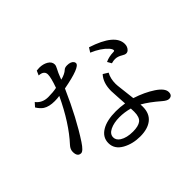

<svg xmlns="http://www.w3.org/2000/svg" viewBox="-185 -1062 1370 1370"><g transform="rotate(-45 500.0 -377.5)"><path d="M644 -454.1 681.2 -431.2Q659.7 -392.6 659.7 -339.8Q659.7 -323.2 664.1 -290.5Q671.9 -230 677.2 -178.2Q763.2 -150.4 825.7 -108.9Q887.2 -67.9 887.2 -29.8Q887.2 6.8 853.5 6.8Q835.4 6.8 806.2 -18.6Q737.8 -78.1 681.2 -109.9Q682.1 -100.1 682.1 -87.4Q682.1 -18.1 638.2 16.6Q595.2 50.8 519 50.8Q444.3 50.8 385.7 18.6Q324.2 -15.6 324.2 -76.7Q324.2 -135.7 378.9 -168.5Q431.6 -200.2 522.5 -200.2Q565.4 -200.2 608.9 -192.9Q606.9 -228.5 604.5 -263.2Q601.1 -309.6 601.1 -325.7Q601.1 -408.2 644 -454.1ZM612.3 -138.2Q560.5 -152.3 511.2 -152.3Q454.6 -152.3 415.5 -133.3Q377.4 -114.7 377.4 -81.5Q377.4 -53.2 406.7 -34.2Q444.8 -10.3 506.8 -10.3Q561 -10.3 586.9 -29.8Q613.3 -49.8 613.3 -105Q613.3 -114.3 612.3 -133.8ZM329.1 -804.2Q342.8 -806.2 356 -806.2Q393.1 -806.2 421.4 -790Q451.2 -772.9 451.2 -744.1Q451.2 -731.4 440.9 -712.9Q426.3 -686.5 412.6 -649.9L408.2 -638.2L407.2 -634.8Q452.6 -646.5 474.6 -667.5Q485.4 -678.2 508.3 -678.2Q544.9 -678.2 559.6 -659.2Q564.9 -651.9 564.9 -643.6Q564.9 -606 380.9 -571.8L377.9 -564.9Q289.1 -363.3 194.3 -218.8Q157.7 -163.1 136.2 -163.1Q100.1 -163.1 100.1 -212.4Q100.1 -238.3 121.1 -261.2Q226.6 -375.5 314.9 -563Q292 -559.1 265.6 -559.1Q209.5 -559.1 176.8 -580.1Q153.3 -595.7 134.3 -627L160.2 -655.8Q193.8 -612.3 253.9 -612.3Q301.8 -612.3 338.9 -620.1Q366.2 -696.3 366.2 -728Q366.2 -767.1 314 -770ZM727.1 -493.2Q762.7 -510.3 808.1 -511.2Q820.8 -511.2 820.8 -518.1Q820.8 -530.8 804.7 -548.8Q764.6 -593.3 689 -625L710 -658.2Q908.2 -594.2 908.2 -494.1Q908.2 -466.8 890.6 -449.2Q880.4 -439 867.2 -439Q854.5 -439 836.9 -450.2Q808.6 -467.8 782.2 -467.8Q764.6 -467.8 745.1 -461.9Z"/></g></svg>

Font: BIZ UDMincho
Style: Regular
Weight: 400
Monospace: yes
Designer: TypeBank Co., Ltd.
Foundry: Morisawa Inc.
Version: Version 1.06